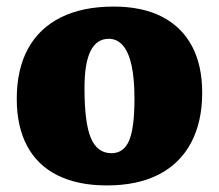

<svg xmlns="http://www.w3.org/2000/svg" viewBox="-20 -550 666 584"><path d="M305 14Q217 14 155.5 -16.5Q94 -47 62.5 -106Q31 -165 31 -249Q31 -339 65 -401.5Q99 -464 165 -497Q231 -530 326 -530Q412 -530 472 -499.5Q532 -469 563.5 -410.5Q595 -352 595 -268Q595 -179 561 -115.5Q527 -52 462.5 -19Q398 14 305 14ZM319 -84Q356 -84 372.5 -122Q389 -160 389 -250Q389 -312 380 -352Q371 -392 353.5 -412Q336 -432 311 -432Q274 -432 255.5 -395Q237 -358 237 -282Q237 -176 256.5 -130Q276 -84 319 -84Z"/></svg>

Font: Literata 18pt ExtraBold
Style: Regular
Weight: 800
Designer: Latin by Veronika Burian and Jose Scaglione. Greek by Irene Vlachou. Cyrillic by Vera Evstafieva.
Foundry: TypeTogether
Version: Version 3.103;gftools[0.9.29]